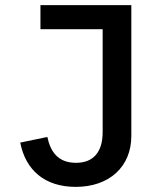

<svg xmlns="http://www.w3.org/2000/svg" viewBox="-20 -718 640 750"><path d="M138 -698V-604H381V-202C381 -121 342 -82 277 -82C206 -82 177 -126 165 -183L59 -161C80 -54 154 12 276 12C406 12 493 -66 493 -187V-698Z"/></svg>

Font: IBM Plex Mono Medm
Style: Regular
Weight: 500
Monospace: yes
Designer: Mike Abbink, Paul van der Laan, Pieter van Rosmalen
Foundry: Bold Monday
Version: Version 2.004